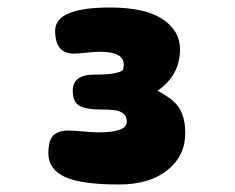

<svg xmlns="http://www.w3.org/2000/svg" viewBox="-20 -762 626 512"><path d="M310 -590Q310 -624 246 -624Q233 -624 210 -621.5Q187 -619 177 -619Q127 -619 127 -680Q127 -742 273 -742Q367 -742 413.5 -711Q460 -680 460 -631Q460 -561 400 -520Q428 -505 443 -491.5Q458 -478 466 -457.5Q474 -437 474 -407Q474 -346 426 -308Q378 -270 297 -270Q196 -270 152.5 -290.5Q109 -311 109 -353Q109 -389 123 -401.5Q137 -414 162 -414Q175 -414 201.5 -411.5Q228 -409 242 -409Q318 -409 318 -437Q318 -446 315 -452Q312 -458 304 -462.5Q296 -467 282.5 -468.5Q269 -470 249 -470Q208 -470 191 -480.5Q174 -491 174 -520Q174 -563 231 -563Q269 -563 287 -567Q305 -571 307.5 -575.5Q310 -580 310 -590Z"/></svg>

Font: Coiny 2.0
Style: Regular
Weight: 400
Version: Version 1.001 July 11, 2018